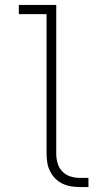

<svg xmlns="http://www.w3.org/2000/svg" viewBox="-20 -755 415 775"><path d="M302 0Q284 0 266 -3Q248 -6 231.5 -14Q215 -22 202.5 -35Q190 -48 182 -64Q174 -80 171 -98Q168 -116 168 -134V-698H56V-735H207V-134Q207 -115 212.5 -96Q218 -77 231.5 -63Q245 -49 263.5 -43Q282 -37 302 -37H337V0Z"/></svg>

Font: Zed Sans Extralight
Style: Regular
Weight: 200
Designer: Belleve Invis
Foundry: Belleve Invis
Version: Version 1.0.0; ttfautohint (v1.8.4)